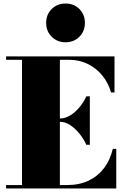

<svg xmlns="http://www.w3.org/2000/svg" viewBox="-20 -1070 709 1090"><path d="M14.5 0V-19.5H105V-730.5H14.5V-750H630V-545H610.5Q595.5 -598.5 561.5 -640.5Q527.5 -682.5 479 -706.5Q430.5 -730.5 372 -730.5H320V-19.5H362Q430.5 -19.5 483 -44.5Q535.5 -69.5 570.5 -115.5Q605.5 -161.5 620.5 -225H640V0ZM470 -248Q455 -281.5 431 -311.2Q407 -341 378.5 -359.8Q350 -378.5 321.5 -378.5H293V-397.5H321.5Q350 -397.5 378.5 -414.8Q407 -432 431 -460.8Q455 -489.5 470 -523H490V-248ZM352 -830Q305 -830 273.5 -861.5Q242 -893 242 -940Q242 -987.5 273.5 -1018.8Q305 -1050 352 -1050Q399.5 -1050 430.8 -1018.8Q462 -987.5 462 -940Q462 -893 430.8 -861.5Q399.5 -830 352 -830Z"/></svg>

Font: Bodoni Moda Black
Style: Regular
Weight: 900
Version: Version 2.005